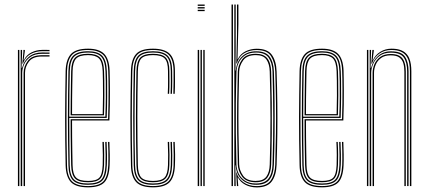

<svg xmlns="http://www.w3.org/2000/svg" viewBox="-20 -820 1889 846"><path d="M71.2 0V-600H77.2V-585L75 -521.2H77.5Q85.2 -552 108 -570.4Q130.8 -588.8 165.8 -588.8Q174.2 -588.8 182.5 -588.6Q190.8 -588.5 198.2 -588.5V-582.8Q190.8 -582.8 182.2 -582.9Q173.8 -583 165.5 -583Q134.2 -583 114.9 -569.6Q95.5 -556.2 86.6 -536.8Q77.8 -517.2 77.8 -498.8V0ZM59 0V-600H65.2V0ZM84 0V-499Q84 -526.8 102.5 -551.8Q121 -576.8 164.2 -576.8Q172.8 -576.8 181.2 -576.8Q189.8 -576.8 198.2 -576.8V-571Q189.8 -571 181.2 -571Q172.8 -571 164.2 -571Q124.5 -571 107.4 -548.4Q90.2 -525.8 90.2 -499.2V0ZM78.5 -539.8 83.2 -592.8V-600H89.5V-595.2L84 -555.2H85.5Q96 -577.8 118.6 -589Q141.2 -600.2 167 -600.2Q174.5 -600.2 182.1 -600.2Q189.8 -600.2 198.2 -600V-594.2Q190.2 -594.5 182.5 -594.5Q174.8 -594.5 167.2 -594.5Q137.5 -594.5 114.5 -581.4Q91.5 -568.2 81 -539.8Z M368.2 5.5Q314.5 5.5 292.5 -17.6Q270.5 -40.8 269.2 -91.8Q268 -149.2 267.4 -201.9Q266.8 -254.5 266.9 -304.6Q267 -354.8 267.6 -404.9Q268.2 -455 269.2 -507.2Q270.5 -557.2 292.2 -581.4Q314 -605.5 368 -605.5Q416 -605.5 438.5 -583.2Q461 -561 463 -508.8Q463.5 -493.2 463.9 -470.8Q464.2 -448.2 464.4 -420Q464.5 -391.8 464 -358.8Q463.5 -325.8 462 -289.2H297.5Q297.5 -250.2 297.8 -218.2Q298 -186.2 298.6 -156.1Q299.2 -126 299.8 -93Q300.5 -53.5 314.9 -38.1Q329.2 -22.8 368.2 -22.8Q404 -22.8 417.4 -36.8Q430.8 -50.8 432.5 -93Q433.2 -110.5 433.1 -137.1Q433 -163.8 431.5 -194.5H437.5Q439 -164.2 439.1 -137.5Q439.2 -110.8 438.5 -93Q436.8 -48 421.5 -32.5Q406.2 -17 368.2 -17Q326.2 -17 310.4 -33.8Q294.5 -50.5 293.5 -92.8Q293 -122.5 292.4 -154.4Q291.8 -186.2 291.5 -221.2Q291.2 -256.2 291.2 -294.8H456.2Q457.5 -332.8 458 -365.4Q458.5 -398 458.4 -424.9Q458.2 -451.8 457.9 -472.9Q457.5 -494 456.8 -508.8Q454.8 -561.8 432.1 -580.8Q409.5 -599.8 368 -599.8Q316.5 -599.8 296.5 -577Q276.5 -554.2 275.2 -507Q274.2 -455.2 273.6 -404.2Q273 -353.2 273 -302.1Q273 -251 273.5 -198.8Q274 -146.5 275.2 -92Q276.5 -42.5 297.2 -21.4Q318 -0.2 368.2 -0.2Q414.8 -0.2 434.6 -20Q454.5 -39.8 457 -92Q457.5 -103.2 457.6 -119.5Q457.8 -135.8 457.4 -155.1Q457 -174.5 456 -194.5H462Q463.2 -167 463.6 -139.5Q464 -112 463 -91.8Q460.8 -38 439.6 -16.2Q418.5 5.5 368.2 5.5ZM368.2 -5.8Q320 -5.8 301.2 -25.6Q282.5 -45.5 281.5 -92Q280.2 -146.8 279.8 -199.5Q279.2 -252.2 279.2 -303.5Q279.2 -354.8 279.9 -405.5Q280.5 -456.2 281.5 -506.8Q282.5 -554 302 -574.1Q321.5 -594.2 368 -594.2Q410.2 -594.2 429.6 -575Q449 -555.8 450.8 -506.5Q451.5 -493.2 452 -463.8Q452.5 -434.2 452.2 -392.5Q452 -350.8 450.2 -300.5H285.2Q285.2 -237.8 285.8 -190.2Q286.2 -142.8 287.2 -92.5Q288 -47.8 305.8 -29.6Q323.5 -11.5 368.2 -11.5Q409.8 -11.5 426.2 -28.5Q442.8 -45.5 444.8 -92.5Q445.5 -110 445.4 -136.9Q445.2 -163.8 443.8 -194.5H449.8Q451 -168.5 451.4 -140.6Q451.8 -112.8 450.8 -92.5Q448.8 -42.5 430.6 -24.1Q412.5 -5.8 368.2 -5.8ZM285.2 -306H444.2Q446 -350.2 446.2 -390.6Q446.5 -431 446 -461.5Q445.5 -492 444.8 -506.2Q443 -552.8 425.4 -570.6Q407.8 -588.5 368 -588.5Q324.5 -588.5 306.5 -570Q288.5 -551.5 287.5 -506.5Q286.5 -463 285.9 -414.1Q285.2 -365.2 285.2 -306ZM291.2 -311.8Q291.5 -348.2 291.6 -379.4Q291.8 -410.5 292.4 -441Q293 -471.5 293.5 -506.2Q294.5 -548.8 310.9 -565.9Q327.2 -583 368 -583Q403.8 -583 420.2 -567Q436.8 -551 438.5 -506.2Q439 -493.5 439.5 -465.6Q440 -437.8 439.9 -398.5Q439.8 -359.2 438.2 -311.8ZM297.5 -317.2H432.5Q433.8 -360.2 433.9 -398.4Q434 -436.5 433.5 -464.8Q433 -493 432.5 -506.2Q430.8 -547.8 416 -562.5Q401.2 -577.2 368 -577.2Q329.8 -577.2 315.1 -561.4Q300.5 -545.5 299.8 -506.2Q299.2 -474.2 298.6 -445.5Q298 -416.8 297.8 -386Q297.5 -355.2 297.5 -317.2Z M654.2 5.5Q602.2 5.5 580.2 -17.5Q558.2 -40.5 557 -91.8Q555.8 -149.2 555.1 -201.9Q554.5 -254.5 554.6 -304.6Q554.8 -354.8 555.4 -404.9Q556 -455 557 -507.2Q558.2 -558 579.4 -581.8Q600.5 -605.5 654 -605.5Q704.8 -605.5 727.6 -583.1Q750.5 -560.8 750.8 -507.8Q751 -486 751.1 -461.1Q751.2 -436.2 749.8 -406.8H743.8Q745 -435.5 744.9 -460.2Q744.8 -485 744.8 -507.5Q744.2 -557.2 723.5 -578.5Q702.8 -599.8 654 -599.8Q603 -599.8 583.6 -577.4Q564.2 -555 563 -507Q562 -455 561.4 -404.2Q560.8 -353.5 560.8 -302.5Q560.8 -251.5 561.2 -199.2Q561.8 -147 563 -92Q564.2 -43.2 584.6 -21.8Q605 -0.2 654.2 -0.2Q702 -0.2 722.5 -21Q743 -41.8 744.8 -91.8Q745.5 -114 745.4 -138.1Q745.2 -162.2 743.8 -194.5H749.8Q751.2 -165.2 751.5 -140.1Q751.8 -115 750.8 -91.8Q749 -40 727.4 -17.2Q705.8 5.5 654.2 5.5ZM654.2 -5.8Q607.5 -5.8 588.9 -25.8Q570.2 -45.8 569.2 -92Q568.2 -147 567.6 -199.5Q567 -252 567 -303.2Q567 -354.5 567.6 -405.1Q568.2 -455.8 569.2 -506.8Q570.2 -554.5 589 -574.4Q607.8 -594.2 654 -594.2Q699.8 -594.2 719 -574.6Q738.2 -555 738.5 -507.5Q738.8 -488.8 738.9 -463Q739 -437.2 737.5 -406.8H731.5Q733 -437.5 732.8 -463.4Q732.5 -489.2 732.5 -507.2Q732.2 -552.8 714.5 -570.6Q696.8 -588.5 654 -588.5Q611 -588.5 593.6 -570.4Q576.2 -552.2 575.2 -506.5Q574.2 -458 573.6 -408.2Q573 -358.5 572.9 -307.1Q572.8 -255.8 573.2 -202.4Q573.8 -149 575 -93Q576 -48 593.4 -29.8Q610.8 -11.5 654.2 -11.5Q696.8 -11.5 713.9 -29.4Q731 -47.2 732.5 -92.2Q733.2 -113.8 733.1 -138.4Q733 -163 731.5 -194.5H737.5Q739 -159.2 739.1 -135.5Q739.2 -111.8 738.5 -92.2Q736.8 -44.8 718.4 -25.2Q700 -5.8 654.2 -5.8ZM654.2 -17Q614 -17 598.1 -33.8Q582.2 -50.5 581.2 -93Q580.2 -146.8 579.6 -198.5Q579 -250.2 579 -301.2Q579 -352.2 579.6 -403.2Q580.2 -454.2 581.2 -506.2Q582.2 -549.2 598 -566.1Q613.8 -583 654 -583Q694.2 -583 710.2 -566.4Q726.2 -549.8 726.2 -507.2Q726.5 -485 726.6 -461.1Q726.8 -437.2 725.2 -406.8H719.2Q720.8 -437.8 720.5 -461.6Q720.2 -485.5 720.2 -507Q720.2 -546.8 706 -562Q691.8 -577.2 654 -577.2Q616.2 -577.2 602.2 -561.8Q588.2 -546.2 587.5 -506.2Q586.5 -456.8 585.9 -407.2Q585.2 -357.8 585.2 -307Q585.2 -256.2 585.8 -203.1Q586.2 -150 587.5 -93Q588.2 -53.8 602.2 -38.2Q616.2 -22.8 654.2 -22.8Q691.2 -22.8 705.1 -37.8Q719 -52.8 720.2 -92.8Q721 -115 720.9 -138.9Q720.8 -162.8 719.2 -194.5H725.2Q726.8 -162 726.9 -137.6Q727 -113.2 726.2 -92.8Q725 -49.8 709.2 -33.4Q693.5 -17 654.2 -17Z M851.2 -794.2V-800H881.8V-794.2ZM851.2 -771V-776.8H881.8V-771ZM851.2 -782.8V-788.5H881.8V-782.8ZM875.8 0V-600H881.8V0ZM851.2 0V-600H857.5V0ZM863.5 0V-600H869.5V0Z M1000.2 0V-800H1006.5V0ZM1012.5 0V-800H1018.5V-608L1017.5 -508.8H1019Q1022.5 -548.2 1046.4 -571.2Q1070.2 -594.2 1108.8 -594Q1151 -594 1168.2 -570.1Q1185.5 -546.2 1186.8 -505Q1189 -437.2 1189.8 -370.5Q1190.5 -303.8 1189.9 -235.4Q1189.2 -167 1186.8 -94.5Q1185.5 -52 1167.8 -28.9Q1150 -5.8 1109.5 -5.8Q1070 -5.8 1045.4 -28.9Q1020.8 -52 1018.5 -91.5H1017L1018.5 0ZM1107.8 -11.5Q1145.8 -11.5 1162.6 -32.8Q1179.5 -54 1180.8 -95Q1184.2 -204 1184 -302.6Q1183.8 -401.2 1180.8 -505.5Q1179.5 -543 1163.6 -565.8Q1147.8 -588.5 1108 -588.5Q1077.8 -588.5 1059.1 -575.5Q1040.5 -562.5 1031.5 -543.1Q1022.5 -523.8 1022 -504.5Q1019.8 -431.2 1019.1 -365.1Q1018.5 -299 1019.1 -233.2Q1019.8 -167.5 1021.8 -95Q1022.2 -75.8 1031.1 -56.5Q1040 -37.2 1058.8 -24.4Q1077.5 -11.5 1107.8 -11.5ZM1106.8 -17Q1064.8 -17 1046.6 -42Q1028.5 -67 1027.8 -95.8Q1025.8 -164.5 1025 -231.8Q1024.2 -299 1025 -366.8Q1025.8 -434.5 1027.8 -504Q1028.5 -532 1046.5 -557.5Q1064.5 -583 1107.2 -583Q1141.2 -583 1157.4 -563.6Q1173.5 -544.2 1174.8 -504.8Q1176.8 -433.8 1177.5 -367.1Q1178.2 -300.5 1177.6 -233.8Q1177 -167 1174.8 -94.8Q1173.5 -58.5 1158.4 -37.8Q1143.2 -17 1106.8 -17ZM1106.5 -22.8Q1140 -22.8 1153.8 -42Q1167.5 -61.2 1168.5 -95Q1171.8 -201.8 1171.8 -298.2Q1171.8 -394.8 1168.5 -504.8Q1167.5 -538 1154 -557.6Q1140.5 -577.2 1107 -577.2Q1068.2 -577.2 1051.5 -554Q1034.8 -530.8 1033.8 -504Q1031.8 -433.5 1031 -367Q1030.2 -300.5 1031 -233.6Q1031.8 -166.8 1033.8 -95.8Q1034.5 -69.8 1050.9 -46.2Q1067.2 -22.8 1106.5 -22.8ZM1111.2 5.8Q1083.2 5.8 1061 -6Q1038.8 -17.8 1028.5 -37.8H1027L1029.5 -5.2L1030 0H1024L1020.5 -60.8H1022Q1028.2 -35 1052 -17.5Q1075.8 0 1110.2 0Q1156 0 1173.6 -26Q1191.2 -52 1192.8 -94Q1195 -168.8 1195.9 -234.5Q1196.8 -300.2 1196 -365.9Q1195.2 -431.5 1192.8 -505Q1191.2 -544.5 1174.5 -572Q1157.8 -599.5 1110.2 -599.5Q1080 -599.5 1056.4 -585.4Q1032.8 -571.2 1023.5 -540.5H1021.2L1024.2 -665.5V-800H1030.5V-712.5L1026.5 -559.5H1028Q1038.8 -582.5 1061.9 -593.9Q1085 -605.2 1111.2 -605.2Q1158.8 -605.2 1178 -578.2Q1197.2 -551.2 1198.8 -505Q1201.2 -431.8 1202 -365Q1202.8 -298.2 1202 -232Q1201.2 -165.8 1198.8 -94Q1197 -46.8 1177.4 -20.5Q1157.8 5.8 1111.2 5.8Z M1399 5.5Q1345.2 5.5 1323.2 -17.6Q1301.2 -40.8 1300 -91.8Q1298.8 -149.2 1298.1 -201.9Q1297.5 -254.5 1297.6 -304.6Q1297.8 -354.8 1298.4 -404.9Q1299 -455 1300 -507.2Q1301.2 -557.2 1323 -581.4Q1344.8 -605.5 1398.8 -605.5Q1446.8 -605.5 1469.2 -583.2Q1491.8 -561 1493.8 -508.8Q1494.2 -493.2 1494.6 -470.8Q1495 -448.2 1495.1 -420Q1495.2 -391.8 1494.8 -358.8Q1494.2 -325.8 1492.8 -289.2H1328.2Q1328.2 -250.2 1328.5 -218.2Q1328.8 -186.2 1329.4 -156.1Q1330 -126 1330.5 -93Q1331.2 -53.5 1345.6 -38.1Q1360 -22.8 1399 -22.8Q1434.8 -22.8 1448.1 -36.8Q1461.5 -50.8 1463.2 -93Q1464 -110.5 1463.9 -137.1Q1463.8 -163.8 1462.2 -194.5H1468.2Q1469.8 -164.2 1469.9 -137.5Q1470 -110.8 1469.2 -93Q1467.5 -48 1452.2 -32.5Q1437 -17 1399 -17Q1357 -17 1341.1 -33.8Q1325.2 -50.5 1324.2 -92.8Q1323.8 -122.5 1323.1 -154.4Q1322.5 -186.2 1322.2 -221.2Q1322 -256.2 1322 -294.8H1487Q1488.2 -332.8 1488.8 -365.4Q1489.2 -398 1489.1 -424.9Q1489 -451.8 1488.6 -472.9Q1488.2 -494 1487.5 -508.8Q1485.5 -561.8 1462.9 -580.8Q1440.2 -599.8 1398.8 -599.8Q1347.2 -599.8 1327.2 -577Q1307.2 -554.2 1306 -507Q1305 -455.2 1304.4 -404.2Q1303.8 -353.2 1303.8 -302.1Q1303.8 -251 1304.2 -198.8Q1304.8 -146.5 1306 -92Q1307.2 -42.5 1328 -21.4Q1348.8 -0.2 1399 -0.2Q1445.5 -0.2 1465.4 -20Q1485.2 -39.8 1487.8 -92Q1488.2 -103.2 1488.4 -119.5Q1488.5 -135.8 1488.1 -155.1Q1487.8 -174.5 1486.8 -194.5H1492.8Q1494 -167 1494.4 -139.5Q1494.8 -112 1493.8 -91.8Q1491.5 -38 1470.4 -16.2Q1449.2 5.5 1399 5.5ZM1399 -5.8Q1350.8 -5.8 1332 -25.6Q1313.2 -45.5 1312.2 -92Q1311 -146.8 1310.5 -199.5Q1310 -252.2 1310 -303.5Q1310 -354.8 1310.6 -405.5Q1311.2 -456.2 1312.2 -506.8Q1313.2 -554 1332.8 -574.1Q1352.2 -594.2 1398.8 -594.2Q1441 -594.2 1460.4 -575Q1479.8 -555.8 1481.5 -506.5Q1482.2 -493.2 1482.8 -463.8Q1483.2 -434.2 1483 -392.5Q1482.8 -350.8 1481 -300.5H1316Q1316 -237.8 1316.5 -190.2Q1317 -142.8 1318 -92.5Q1318.8 -47.8 1336.5 -29.6Q1354.2 -11.5 1399 -11.5Q1440.5 -11.5 1457 -28.5Q1473.5 -45.5 1475.5 -92.5Q1476.2 -110 1476.1 -136.9Q1476 -163.8 1474.5 -194.5H1480.5Q1481.8 -168.5 1482.1 -140.6Q1482.5 -112.8 1481.5 -92.5Q1479.5 -42.5 1461.4 -24.1Q1443.2 -5.8 1399 -5.8ZM1316 -306H1475Q1476.8 -350.2 1477 -390.6Q1477.2 -431 1476.8 -461.5Q1476.2 -492 1475.5 -506.2Q1473.8 -552.8 1456.1 -570.6Q1438.5 -588.5 1398.8 -588.5Q1355.2 -588.5 1337.2 -570Q1319.2 -551.5 1318.2 -506.5Q1317.2 -463 1316.6 -414.1Q1316 -365.2 1316 -306ZM1322 -311.8Q1322.2 -348.2 1322.4 -379.4Q1322.5 -410.5 1323.1 -441Q1323.8 -471.5 1324.2 -506.2Q1325.2 -548.8 1341.6 -565.9Q1358 -583 1398.8 -583Q1434.5 -583 1451 -567Q1467.5 -551 1469.2 -506.2Q1469.8 -493.5 1470.2 -465.6Q1470.8 -437.8 1470.6 -398.5Q1470.5 -359.2 1469 -311.8ZM1328.2 -317.2H1463.2Q1464.5 -360.2 1464.6 -398.4Q1464.8 -436.5 1464.2 -464.8Q1463.8 -493 1463.2 -506.2Q1461.5 -547.8 1446.8 -562.5Q1432 -577.2 1398.8 -577.2Q1360.5 -577.2 1345.9 -561.4Q1331.2 -545.5 1330.5 -506.2Q1330 -474.2 1329.4 -445.5Q1328.8 -416.8 1328.5 -386Q1328.2 -355.2 1328.2 -317.2Z M1786.2 0V-505.2Q1786.2 -526 1782.9 -543.2Q1779.5 -560.5 1770.5 -573.1Q1761.5 -585.8 1745.4 -592.8Q1729.2 -599.8 1704 -599.8Q1674.5 -599.8 1651.9 -584Q1629.2 -568.2 1618.8 -539.8H1616.2L1620.8 -600H1627V-595.8L1621.8 -555.2H1623.2Q1633.5 -578 1655.9 -591.8Q1678.2 -605.5 1705 -605.5Q1727 -605.5 1742.4 -600.4Q1757.8 -595.2 1767.6 -585.9Q1777.5 -576.5 1782.9 -564Q1788.2 -551.5 1790.4 -536.6Q1792.5 -521.8 1792.5 -505.8V0ZM1596.8 0V-600H1603V0ZM1621.8 0V-499Q1621.8 -517.5 1629.6 -536.6Q1637.5 -555.8 1655.1 -568.9Q1672.8 -582 1701.8 -582Q1722 -582 1734.9 -576.5Q1747.8 -571 1754.9 -560.6Q1762 -550.2 1765 -536Q1768 -521.8 1768 -504.2V0H1761.8V-504Q1761.8 -525.5 1757 -541.6Q1752.2 -557.8 1739.2 -567Q1726.2 -576.2 1701.5 -576.2Q1675 -576.2 1658.9 -564.4Q1642.8 -552.5 1635.4 -534.8Q1628 -517 1628 -499.2V0ZM1609 0V-600H1615L1612.8 -521.2H1615.2Q1622.5 -552 1645.4 -573Q1668.2 -594 1703.2 -593.8Q1748.8 -593.8 1764.5 -570.1Q1780.2 -546.5 1780.2 -505V0H1774V-504.8Q1774 -544.8 1759.1 -566.4Q1744.2 -588 1702.5 -588Q1671.5 -588 1652.4 -573.5Q1633.2 -559 1624.4 -538.2Q1615.5 -517.5 1615.5 -498.8V0Z"/></svg>

Font: Big Shoulders Inline Display ExtraLight
Style: Regular
Weight: 250
Version: Version 2.002